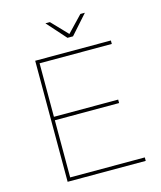

<svg xmlns="http://www.w3.org/2000/svg" viewBox="-128 -979 900 1071"><g transform="rotate(-15 322.0 -443.0)"><path d="M128 -699H565V-679H148V-370H519V-350H148V-20H579V0H128ZM439 -886H465L367 -776H335L237 -886H263L351 -794Z"/></g></svg>

Font: Gontserrat Thin
Style: Regular
Weight: 250
Designer: Julieta Ulanovsky
Foundry: Julieta Ulanovsky
Version: Version 6.001